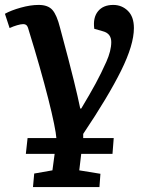

<svg xmlns="http://www.w3.org/2000/svg" viewBox="-30 -544 601 780"><path d="M104 216 109 161 183 148 192 81H75L82 17H194H199Q198 0 189.5 -42Q181 -84 166 -143Q151 -202 131 -272.5Q111 -343 88 -417Q84 -434 79 -440Q74 -446 64 -446Q55 -446 39.5 -441.5Q24 -437 9 -430L-10 -488Q15 -502 54.5 -513Q94 -524 127 -524Q165 -524 183 -503.5Q201 -483 214 -431Q234 -357 247.5 -305Q261 -253 270 -216.5Q279 -180 285 -153.5Q291 -127 296 -103H300Q336 -163 358.5 -204.5Q381 -246 402 -293Q422 -338 422 -373Q422 -408 388 -417L353 -427Q347 -472 368 -498Q389 -524 430 -524Q465 -524 489.5 -500Q514 -476 514 -430Q514 -362 462 -257Q410 -152 308 0V17H432L427 81H300L292 148L378 162L374 216Z"/></svg>

Font: Literata 12pt SemiBold
Style: Italic
Weight: 600
Italic angle: -2°
Designer: Latin by Veronika Burian and Jose Scaglione. Greek by Irene Vlachou. Cyrillic by Vera Evstafieva
Foundry: TypeTogether
Version: Version 3.002